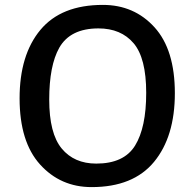

<svg xmlns="http://www.w3.org/2000/svg" viewBox="-20 -752 794 784"><path d="M354 12Q227 12 143.5 -80.5Q60 -173 60 -350.5Q60 -528 145 -630Q230 -732 400 -732Q528 -732 611 -640.5Q694 -549 694 -371.5Q694 -194 609 -91Q524 12 354 12ZM373 -84Q486 -84 531.5 -157.5Q577 -231 577 -373Q577 -515 525.5 -575.5Q474 -636 382 -636Q267 -636 222 -557Q181 -484 181 -345.5Q181 -207 232 -145.5Q283 -84 373 -84Z"/></svg>

Font: Convergence
Style: Regular
Weight: 400
Designer: Nicolas Silva and John Vargas
Foundry: Nicolas Silva and Jonh Vargas
Version: Version 1.002